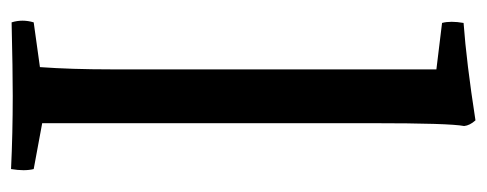

<svg xmlns="http://www.w3.org/2000/svg" viewBox="-280 -576 860 339"><g transform="rotate(90 149.5 -406.0)"><path d="M197 -634V-51L278 -36Q282 -20 278 4Q215 1 149 1Q103 1 19 3Q13 -16 19 -36L98 -47Q102 -102 102 -174V-747L20 -757Q16 -772 20 -795Q89 -800 192 -816Q201 -806 202 -796Q197 -770 197 -634Z"/></g></svg>

Font: Adamina
Style: Regular
Weight: 400
Designer: Cyreal (www.cyreal.org)
Foundry: Alexei Vanyashin
Version: Version 1.013